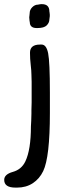

<svg xmlns="http://www.w3.org/2000/svg" viewBox="-57 -689 334 909"><path d="M82 -611.3 83.5 -626.5Q83.5 -642.6 95.7 -654.8Q107.9 -667 122.6 -667Q130.4 -668.9 132.8 -668.9L139.2 -669.4H141.1Q176.8 -669.4 176.8 -634.8Q177.7 -630.9 177.7 -629.4L178.7 -619.6V-612.3L176.8 -597.2Q176.8 -581.5 164.1 -568.8Q151.4 -556.2 120.1 -556.2H116.7Q84 -556.2 84 -585L83.5 -586.9L83 -588.4L81.5 -605.5V-609.4ZM85 -439.5Q85 -478 132.3 -478H140.1Q162.6 -478 170.9 -437Q179.2 -396 179.2 -250V-154.3Q179.2 55.2 147.5 121.1Q129.9 157.7 98.1 178.5Q66.4 199.2 23.9 199.2H16.1Q-37.1 199.2 -37.1 162.6Q-37.1 136.2 3.9 124.8Q44.9 113.3 63 75.2Q89.4 20 89.4 -90.8Q90.8 -115.7 90.8 -116.7L91.8 -151.4Q91.8 -160.2 91.8 -168.9L92.8 -204.1V-301.3L91.8 -335.9Q91.8 -353.5 88.4 -381.8Q85 -410.2 85 -439.5Z"/></svg>

Font: Averia Sans Libre Light
Style: Regular
Weight: 300
Version: Version 1.002